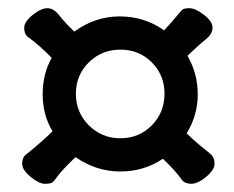

<svg xmlns="http://www.w3.org/2000/svg" viewBox="-20 -560 570 468"><path d="M161 -483Q212 -520 272 -520Q332 -520 380 -486Q395 -502 407.5 -517Q420 -532 424 -536Q428 -540 442 -540Q456 -540 477 -524Q498 -508 498 -492.5Q498 -477 481.5 -464Q465 -451 437 -424Q462 -381 462 -330Q462 -279 435 -235Q449 -221 467 -206L494 -184Q503 -176 503 -161Q503 -146 482.5 -129Q462 -112 446.5 -112Q431 -112 424 -121Q405 -147 377 -173Q331 -142 273 -142Q215 -142 164 -177Q130 -144 121.5 -132Q113 -120 108.5 -116Q104 -112 89.5 -112Q75 -112 54.5 -129Q34 -146 34 -161Q34 -176 43 -183Q83 -215 108 -240Q84 -280 84 -330Q84 -380 106 -419Q77 -449 48 -470Q39 -477 39 -492Q39 -507 59.5 -523.5Q80 -540 95.5 -540Q111 -540 124.5 -522.5Q138 -505 161 -483ZM273.5 -223Q319 -223 350 -254.5Q381 -286 381 -331.5Q381 -377 350 -408Q319 -439 273.5 -439Q228 -439 196.5 -408Q165 -377 165 -331.5Q165 -286 196.5 -254.5Q228 -223 273.5 -223Z"/></svg>

Font: LXGW ZhenKai
Style: Regular
Weight: 400
Designer: LXGW / Fontworks Inc.
Foundry: LXGW / Fontworks Inc.
Version: Version 0.800;June 8, 2025